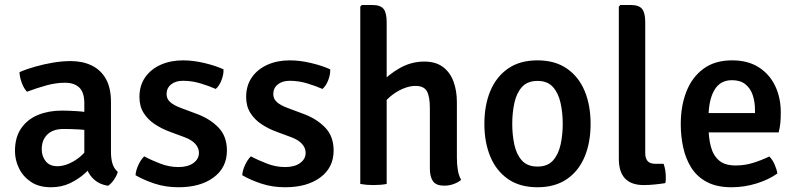

<svg xmlns="http://www.w3.org/2000/svg" viewBox="-20 -756 3276 789"><path d="M41.5 -135Q41.5 -192 67.2 -229Q93 -266 136.5 -283.8Q180 -301.5 234 -301.5Q261 -301.5 296.2 -299.2Q331.5 -297 361.5 -290V-216.5Q335.5 -222.5 302.5 -224.2Q269.5 -226 241.5 -226Q198 -226 174.8 -203.5Q151.5 -181 151.5 -142.5Q151.5 -113.5 168 -93.2Q184.5 -73 215.5 -73Q251 -73 290.2 -98Q329.5 -123 356.5 -170.5L373 -88.5Q355 -67 328.8 -43.5Q302.5 -20 267.8 -3.2Q233 13.5 189.5 13.5Q139.5 13.5 106.8 -8.8Q74 -31 57.8 -65Q41.5 -99 41.5 -135ZM464 -49.5Q460 -34.5 448.5 -17.8Q437 -1 424 7.5Q390.5 2 369.8 -15.5Q349 -33 338.8 -57.2Q328.5 -81.5 326.5 -108V-331.5Q326.5 -376.5 305.8 -396.2Q285 -416 247 -416Q210 -416 170.2 -405Q130.5 -394 91 -379Q78 -392.5 69.5 -415.5Q61 -438.5 60 -459.5Q88.5 -472 124.8 -482.2Q161 -492.5 199 -498.8Q237 -505 270.5 -505Q319 -505 356.2 -487.2Q393.5 -469.5 414.8 -432.5Q436 -395.5 436 -337V-132.5Q436 -105 441.8 -84.8Q447.5 -64.5 464 -49.5Z M537 -36Q538 -55 548.5 -77.8Q559 -100.5 572.5 -113.5Q604.5 -96.5 640.5 -83Q676.5 -69.5 713 -69.5Q752 -69.5 774.8 -86Q797.5 -102.5 797.5 -128Q797.5 -148 782.5 -164.8Q767.5 -181.5 737.5 -192.5L679.5 -214Q645 -226.5 616.2 -245.5Q587.5 -264.5 570.2 -292Q553 -319.5 553 -357.5Q553 -404 576.2 -437.8Q599.5 -471.5 640.2 -489.8Q681 -508 732.5 -508Q774 -508 820.8 -496.8Q867.5 -485.5 898.5 -471Q899.5 -450.5 890.2 -426.5Q881 -402.5 866.5 -390.5Q839.5 -402.5 804.2 -413.2Q769 -424 732 -424Q701.5 -424 683 -409Q664.5 -394 664.5 -369.5Q664.5 -350 679 -336.8Q693.5 -323.5 723 -312.5L784.5 -289.5Q841 -269.5 876.8 -233Q912.5 -196.5 912.5 -137.5Q912.5 -67.5 858 -27Q803.5 13.5 713.5 13.5Q660.5 13.5 615.2 -1.5Q570 -16.5 537 -36Z M975.5 -36Q976.5 -55 987 -77.8Q997.5 -100.5 1011 -113.5Q1043 -96.5 1079 -83Q1115 -69.5 1151.5 -69.5Q1190.5 -69.5 1213.2 -86Q1236 -102.5 1236 -128Q1236 -148 1221 -164.8Q1206 -181.5 1176 -192.5L1118 -214Q1083.5 -226.5 1054.8 -245.5Q1026 -264.5 1008.8 -292Q991.5 -319.5 991.5 -357.5Q991.5 -404 1014.8 -437.8Q1038 -471.5 1078.8 -489.8Q1119.5 -508 1171 -508Q1212.5 -508 1259.2 -496.8Q1306 -485.5 1337 -471Q1338 -450.5 1328.8 -426.5Q1319.5 -402.5 1305 -390.5Q1278 -402.5 1242.8 -413.2Q1207.5 -424 1170.5 -424Q1140 -424 1121.5 -409Q1103 -394 1103 -369.5Q1103 -350 1117.5 -336.8Q1132 -323.5 1161.5 -312.5L1223 -289.5Q1279.5 -269.5 1315.2 -233Q1351 -196.5 1351 -137.5Q1351 -67.5 1296.5 -27Q1242 13.5 1152 13.5Q1099 13.5 1053.8 -1.5Q1008.5 -16.5 975.5 -36Z M1569 0Q1545.5 4.5 1514 4.5Q1485.5 4.5 1460.5 0V-729L1467 -735.5H1509Q1544 -735.5 1556.5 -719Q1569 -702.5 1569 -665.5ZM1857.5 -108.5Q1857.5 -82 1861.2 -58.2Q1865 -34.5 1875 -17Q1863 -6.5 1844.5 0.2Q1826 7 1805.5 7Q1772.5 7 1759.5 -11Q1746.5 -29 1746.5 -63.5V-311Q1746.5 -359.5 1734.2 -381.2Q1722 -403 1687 -403Q1663 -403 1635.2 -391.2Q1607.5 -379.5 1582.2 -358Q1557 -336.5 1541.5 -306.5V-411Q1575 -449 1622.5 -476Q1670 -503 1723.5 -503Q1770.5 -503 1800 -481Q1829.5 -459 1843.5 -421.2Q1857.5 -383.5 1857.5 -336.5Z M2407 -247Q2407 -170 2382.2 -111.2Q2357.5 -52.5 2308.8 -19.5Q2260 13.5 2188.5 13.5Q2116.5 13.5 2068 -20Q2019.5 -53.5 1995 -112.2Q1970.5 -171 1970.5 -247Q1970.5 -324 1995.2 -382.8Q2020 -441.5 2068.5 -474.8Q2117 -508 2188.5 -508Q2260.5 -508 2309.2 -474.5Q2358 -441 2382.5 -382.2Q2407 -323.5 2407 -247ZM2085 -247Q2085 -201.5 2093.8 -161.2Q2102.5 -121 2125 -96.2Q2147.5 -71.5 2189 -71.5Q2230 -71.5 2252.2 -96.2Q2274.5 -121 2283.5 -161.2Q2292.5 -201.5 2292.5 -247Q2292.5 -292.5 2283.5 -333Q2274.5 -373.5 2252.2 -398.5Q2230 -423.5 2189 -423.5Q2147.5 -423.5 2125 -398.5Q2102.5 -373.5 2093.8 -333Q2085 -292.5 2085 -247Z M2707 -83Q2716 -58 2716 -27.5Q2716 -21.5 2715.8 -15Q2715.5 -8.5 2714 -3.5Q2696 -0.5 2671.5 2Q2647 4.5 2625.5 4.5Q2574 4.5 2548.5 -22.5Q2523 -49.5 2523 -103.5V-729L2529.5 -735.5H2571.5Q2606 -735.5 2618.8 -719Q2631.5 -702.5 2631.5 -665.5V-127.5Q2631.5 -105.5 2641.2 -94.2Q2651 -83 2671.5 -83Z M2847 -212V-291.5H3082.5V-304.5Q3082.5 -337.5 3073.2 -365.2Q3064 -393 3043 -409.8Q3022 -426.5 2988 -426.5Q2939 -426.5 2915.2 -385.2Q2891.5 -344 2891.5 -271V-237Q2891.5 -191.5 2900.8 -155Q2910 -118.5 2934 -97.2Q2958 -76 3003 -76Q3040.5 -76 3075 -86.8Q3109.5 -97.5 3141.5 -113Q3154.5 -100 3163.2 -80Q3172 -60 3174.5 -43Q3138.5 -17.5 3088.5 -2Q3038.5 13.5 2986.5 13.5Q2926 13.5 2885.5 -7.8Q2845 -29 2821.5 -65.8Q2798 -102.5 2787.8 -149Q2777.5 -195.5 2777.5 -246Q2777.5 -321 2800.8 -380Q2824 -439 2870.8 -473.5Q2917.5 -508 2988.5 -508Q3053.5 -508 3098 -479.5Q3142.5 -451 3165.5 -402.8Q3188.5 -354.5 3188.5 -294.5Q3188.5 -269 3186.8 -251.2Q3185 -233.5 3180 -212Z"/></svg>

Font: Signika Negative Light Medium
Style: Regular
Weight: 500
Version: Version 2.001